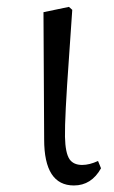

<svg xmlns="http://www.w3.org/2000/svg" viewBox="-20 -534 336 567"><path d="M198.2 13.7Q110.4 13.7 110.4 -122.1L108.4 -498L183.6 -513.7L193.4 -504.9Q189.5 -449.2 183.6 -362.3Q170.9 -186.5 171.9 -129.9Q172.9 -82 185.5 -63.5Q197.3 -46.9 222.7 -46.9Q244.1 -46.9 269.5 -58.6L278.3 -37.1Q250 13.7 198.2 13.7Z"/></svg>

Font: Bpmf GenRyu Min R
Style: R
Weight: 400
Foundry: But Ko
Version: Version 1.320